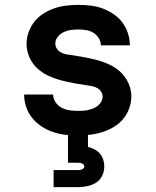

<svg xmlns="http://www.w3.org/2000/svg" viewBox="-20 -548 640 788"><path d="M298 8Q272 8 246.5 5Q221 2 196.5 -6.5Q172 -15 150 -29.5Q128 -44 112 -64Q96 -84 87.5 -109Q79 -134 79 -160H198Q198 -143 208 -128.5Q218 -114 233 -106Q248 -98 264.5 -95.5Q281 -93 298 -93Q309 -93 320 -93.5Q331 -94 341.5 -96.5Q352 -99 362.5 -103Q373 -107 381.5 -114Q390 -121 395.5 -130.5Q401 -140 401 -151Q401 -162 395.5 -171Q390 -180 381 -185.5Q372 -191 362 -193.5Q352 -196 342 -197Q314 -201 286.5 -206Q259 -211 232 -218Q205 -225 179 -237Q153 -249 132.5 -268Q112 -287 100.5 -313.5Q89 -340 89 -368Q89 -392 97.5 -416Q106 -440 121.5 -459.5Q137 -479 158.5 -492.5Q180 -506 203.5 -514Q227 -522 252 -525Q277 -528 302 -528Q327 -528 352 -525Q377 -522 400.5 -513.5Q424 -505 445.5 -490.5Q467 -476 482 -456Q497 -436 505 -412Q513 -388 513 -362H394Q394 -378 385 -392Q376 -406 362.5 -414Q349 -422 333.5 -424.5Q318 -427 302 -427Q286 -427 271 -425Q256 -423 242 -416.5Q228 -410 217.5 -397.5Q207 -385 207 -369Q207 -359 212.5 -349.5Q218 -340 227 -334.5Q236 -329 246 -326.5Q256 -324 266 -323Q294 -319 321.5 -314Q349 -309 376 -302Q403 -295 429 -283Q455 -271 475 -252Q495 -233 507 -207Q519 -181 519 -153Q519 -127 510 -102.5Q501 -78 484.5 -58.5Q468 -39 445.5 -26Q423 -13 399 -5.5Q375 2 349.5 5Q324 8 298 8ZM200 220V150H300Q304 150 308 149.5Q312 149 316 147.5Q320 146 323 142.5Q326 139 326 135Q326 131 323 127.5Q320 124 316 122.5Q312 121 308 120.5Q304 120 300 120H259V0H341V55Q355 58 368 65Q381 72 390 82.5Q399 93 403.5 107Q408 121 408 135Q408 155 399.5 173Q391 191 374.5 201.5Q358 212 338.5 216Q319 220 300 220Z"/></svg>

Font: Iosevka Custom Extended
Style: Bold
Weight: 700
Width: 7
Monospace: yes
Designer: Belleve Invis
Foundry: Belleve Invis
Version: Version 11.2.4; ttfautohint (v1.8.4)